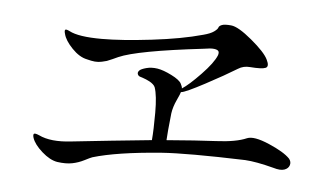

<svg xmlns="http://www.w3.org/2000/svg" viewBox="-41 -683 1082 621"><g transform="rotate(5 500.0 -373.0)"><path d="M910 -205Q918 -195 914.5 -184Q911 -173 898 -168.5Q885 -164 862 -171Q805 -186 769 -188Q580 -194 497 -188Q353 -177 276 -154Q270 -152 251.5 -142.5Q233 -133 212.5 -129Q192 -125 164 -129Q140 -133 114 -156Q88 -179 81 -200Q78 -210 81 -213Q84 -216 98 -210Q137 -191 204 -199Q332 -213 463 -226Q466 -260 466 -315.5Q466 -371 457 -397Q455 -402 450 -406.5Q445 -411 438.5 -414.5Q432 -418 427 -420Q422 -422 415 -424.5Q408 -427 407 -427Q401 -429 399 -435Q397 -441 403 -447Q408 -452 424.5 -456.5Q441 -461 461 -458Q480 -455 507 -441.5Q534 -428 540 -416Q545 -407 545 -401Q567 -415 604.5 -454Q642 -493 652 -518Q655 -527 652 -531.5Q649 -536 638 -537.5Q627 -539 604 -535Q390 -510 331 -484Q327 -482 313.5 -476Q300 -470 295.5 -468.5Q291 -467 279.5 -464.5Q268 -462 257 -463Q246 -464 231 -468Q206 -473 182 -498Q158 -523 153 -544Q150 -554 152.5 -557Q155 -560 167 -554Q197 -538 273 -538Q337 -538 434 -549.5Q531 -561 599 -580Q622 -586 633 -594Q644 -602 645.5 -607.5Q647 -613 656 -616.5Q665 -620 686 -618Q709 -616 754 -578.5Q799 -541 810 -518Q821 -496 809 -491Q797 -486 759 -489Q737 -491 720 -480Q681 -456 619 -423Q557 -390 544 -389H543Q542 -384 531.5 -361.5Q521 -339 518 -318Q511 -253 510 -230Q607 -238 670 -241Q735 -244 769 -259Q791 -268 841 -246.5Q891 -225 910 -205Z"/></g></svg>

Font: TsukuhouMincho
Style: Regular
Weight: 400
Designer: Iose
Foundry: Typographish
Version: Version 1.001; ttfautohint (v1.8.3)